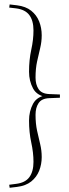

<svg xmlns="http://www.w3.org/2000/svg" viewBox="-20 -738 317 886"><path d="M256.5 -302V-287L207 -285Q172 -283.5 158 -262.2Q144 -241 144 -208.5Q144 -167.5 151.2 -134.5Q158.5 -101.5 165.5 -72.5Q172.5 -43.5 172.5 -13.5Q172.5 20 160.8 49.8Q149 79.5 124 99.5Q99 119.5 58.5 124.5L24.5 128.5L22.5 114.5L53.5 110.5Q96.5 105.5 115.5 79.5Q134.5 53.5 134.5 9Q134.5 -33.5 124.2 -80.5Q114 -127.5 114 -181.5Q114 -224.5 132.5 -259.2Q151 -294 201.5 -300.5V-288.5Q151 -295 132.5 -329.8Q114 -364.5 114 -407Q114 -461.5 124.2 -508.2Q134.5 -555 134.5 -597.5Q134.5 -642.5 115.5 -668.2Q96.5 -694 53.5 -699.5L22.5 -703L24.5 -717.5L58.5 -713.5Q99 -708.5 124 -688.5Q149 -668.5 160.8 -638.8Q172.5 -609 172.5 -575Q172.5 -545.5 165.5 -516.5Q158.5 -487.5 151.2 -454.5Q144 -421.5 144 -380Q144 -348 158 -326.8Q172 -305.5 207 -304Z"/></svg>

Font: Newsreader 36pt ExtraLight
Style: Regular
Weight: 250
Designer: Hugues Gentile
Foundry: Production Type
Version: Version 1.003